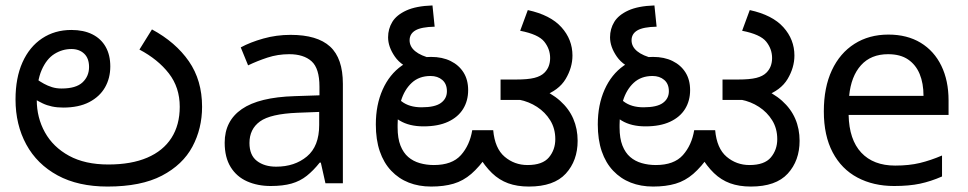

<svg xmlns="http://www.w3.org/2000/svg" viewBox="-20 -673 3554 705"><path d="M375 12Q267 12 191.5 -29Q116 -70 76.5 -142.5Q37 -215 37 -308Q37 -387 62.5 -444Q88 -501 134.5 -532Q181 -563 242 -563Q287 -563 319 -547Q351 -531 368 -501Q385 -471 385 -429Q385 -386 365.5 -352Q346 -318 307.5 -298Q269 -278 212 -278Q190 -278 171 -282Q152 -286 136.5 -293.5Q121 -301 108 -309L118 -380Q128 -373 141.5 -365.5Q155 -358 171 -353Q187 -348 206 -348Q259 -348 283 -370.5Q307 -393 307 -427Q307 -459 289 -476Q271 -493 242 -493Q209 -493 180 -475Q151 -457 133 -416Q115 -375 115 -306Q115 -241 145 -187Q175 -133 233.5 -101Q292 -69 378 -69Q462 -69 520.5 -94Q579 -119 609.5 -166.5Q640 -214 640 -281Q640 -352 600 -403.5Q560 -455 492 -491L538 -565Q625 -518 673.5 -448Q722 -378 722 -281Q722 -201 686.5 -134.5Q651 -68 574.5 -28Q498 12 375 12Z M1047 -545Q1145 -545 1192 -502Q1239 -459 1239 -365V0H1175L1158 -76H1154Q1131 -47 1106.5 -27.5Q1082 -8 1050.5 1Q1019 10 974 10Q926 10 887.5 -7Q849 -24 827 -59.5Q805 -95 805 -149Q805 -229 868 -272.5Q931 -316 1062 -320L1153 -323V-355Q1153 -422 1124 -448Q1095 -474 1042 -474Q1000 -474 962 -461.5Q924 -449 891 -433L864 -499Q899 -518 947 -531.5Q995 -545 1047 -545ZM1073 -259Q973 -255 934.5 -227Q896 -199 896 -148Q896 -103 923.5 -82Q951 -61 994 -61Q1062 -61 1107 -98.5Q1152 -136 1152 -214V-262Z M1563 12Q1518 12 1481 -2.5Q1444 -17 1416.5 -46Q1389 -75 1374.5 -117.5Q1360 -160 1360 -216Q1360 -288 1385 -344Q1410 -400 1455.5 -432Q1501 -464 1563 -464Q1604 -464 1634.5 -449Q1665 -434 1682 -407Q1699 -380 1699 -342Q1699 -303 1680.5 -273Q1662 -243 1625.5 -226Q1589 -209 1535 -209Q1483 -209 1448 -230Q1413 -251 1394 -274L1414 -340Q1427 -322 1455 -300.5Q1483 -279 1528 -279Q1577 -279 1599 -295Q1621 -311 1621 -338Q1621 -365 1604 -379.5Q1587 -394 1561 -394Q1519 -394 1492 -369Q1465 -344 1452.5 -303Q1440 -262 1440 -215V-205Q1440 -165 1450.5 -138.5Q1461 -112 1479 -96.5Q1497 -81 1521.5 -74Q1546 -67 1573 -67Q1640 -67 1672.5 -103.5Q1705 -140 1714 -195H1791Q1797 -128 1833 -97.5Q1869 -67 1917 -67Q1972 -67 1995.5 -95Q2019 -123 2019 -162Q2019 -201 2000.5 -231Q1982 -261 1952 -280.5Q1922 -300 1886 -307L1954 -352Q2004 -332 2036.5 -303Q2069 -274 2085 -237Q2101 -200 2101 -156Q2101 -83 2057.5 -35.5Q2014 12 1922 12Q1879 12 1846 0Q1813 -12 1786.5 -37.5Q1760 -63 1737 -102L1770 -103Q1740 -60 1710.5 -34.5Q1681 -9 1645.5 1.5Q1610 12 1563 12ZM1509 -412Q1455 -429 1430 -465Q1405 -501 1405 -536Q1405 -567 1420.5 -592.5Q1436 -618 1472 -634.5Q1508 -651 1568 -653L1576 -575Q1527 -574 1505.5 -561.5Q1484 -549 1484 -525Q1484 -502 1504.5 -485Q1525 -468 1566 -458ZM1818 -306V-381H1875Q1918 -381 1942 -387Q1966 -393 1979 -406Q1990 -417 1995 -430.5Q2000 -444 2000 -460Q2000 -493 1978.5 -520Q1957 -547 1890 -560L1918 -636Q2001 -618 2041.5 -573Q2082 -528 2082 -469Q2082 -425 2057 -383Q2032 -341 1973 -320Q1960 -316 1950 -312.5Q1940 -309 1928.5 -307.5Q1917 -306 1897 -306Z M2378 12Q2333 12 2296 -2.5Q2259 -17 2231.5 -46Q2204 -75 2189.5 -117.5Q2175 -160 2175 -216Q2175 -288 2200 -344Q2225 -400 2270.5 -432Q2316 -464 2378 -464Q2419 -464 2449.5 -449Q2480 -434 2497 -407Q2514 -380 2514 -342Q2514 -303 2495.5 -273Q2477 -243 2440.5 -226Q2404 -209 2350 -209Q2298 -209 2263 -230Q2228 -251 2209 -274L2229 -340Q2242 -322 2270 -300.5Q2298 -279 2343 -279Q2392 -279 2414 -295Q2436 -311 2436 -338Q2436 -365 2419 -379.5Q2402 -394 2376 -394Q2334 -394 2307 -369Q2280 -344 2267.5 -303Q2255 -262 2255 -215V-205Q2255 -165 2265.5 -138.5Q2276 -112 2294 -96.5Q2312 -81 2336.5 -74Q2361 -67 2388 -67Q2455 -67 2487.5 -103.5Q2520 -140 2529 -195H2606Q2612 -128 2648 -97.5Q2684 -67 2732 -67Q2787 -67 2810.5 -95Q2834 -123 2834 -162Q2834 -201 2815.5 -231Q2797 -261 2767 -280.5Q2737 -300 2701 -307L2769 -352Q2819 -332 2851.5 -303Q2884 -274 2900 -237Q2916 -200 2916 -156Q2916 -83 2872.5 -35.5Q2829 12 2737 12Q2694 12 2661 0Q2628 -12 2601.5 -37.5Q2575 -63 2552 -102L2585 -103Q2555 -60 2525.5 -34.5Q2496 -9 2460.5 1.5Q2425 12 2378 12ZM2324 -412Q2270 -429 2245 -465Q2220 -501 2220 -536Q2220 -567 2235.5 -592.5Q2251 -618 2287 -634.5Q2323 -651 2383 -653L2391 -575Q2342 -574 2320.5 -561.5Q2299 -549 2299 -525Q2299 -502 2319.5 -485Q2340 -468 2381 -458ZM2633 -306V-381H2690Q2733 -381 2757 -387Q2781 -393 2794 -406Q2805 -417 2810 -430.5Q2815 -444 2815 -460Q2815 -493 2793.5 -520Q2772 -547 2705 -560L2733 -636Q2816 -618 2856.5 -573Q2897 -528 2897 -469Q2897 -425 2872 -383Q2847 -341 2788 -320Q2775 -316 2765 -312.5Q2755 -309 2743.5 -307.5Q2732 -306 2712 -306Z M3242 -546Q3311 -546 3360.5 -516Q3410 -486 3436.5 -431.5Q3463 -377 3463 -304V-251H3096Q3098 -160 3142.5 -112.5Q3187 -65 3267 -65Q3318 -65 3357.5 -74.5Q3397 -84 3439 -102V-25Q3398 -7 3358 1.5Q3318 10 3263 10Q3187 10 3128.5 -21Q3070 -52 3037.5 -113.5Q3005 -175 3005 -264Q3005 -352 3034.5 -415Q3064 -478 3117.5 -512Q3171 -546 3242 -546ZM3241 -474Q3178 -474 3141.5 -433.5Q3105 -393 3098 -321H3371Q3371 -367 3357 -401Q3343 -435 3314.5 -454.5Q3286 -474 3241 -474Z"/></svg>

Font: lkannada85
Style: Book
Weight: 400
Designer: Jelle Bosma - Monotype Design Team
Foundry: Monotype Imaging Inc.
Version: Version 2.003